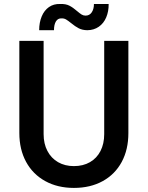

<svg xmlns="http://www.w3.org/2000/svg" viewBox="-20 -922 731 950"><path d="M75.7 -263.7V-719.7H195.8V-258.3Q195.8 -210.9 214.6 -175Q233.4 -139.2 267.3 -119.6Q301.3 -100.1 345.7 -100.1Q391.1 -100.1 425 -119.6Q459 -139.2 477.3 -175Q495.6 -210.9 495.6 -258.3V-719.7H615.2V-263.7Q615.2 -182.1 582.3 -120.8Q549.3 -59.6 488.3 -25.9Q427.2 7.8 345.7 7.8Q265.1 7.8 203.9 -25.9Q142.6 -59.6 109.1 -121.1Q75.7 -182.6 75.7 -263.7ZM277.3 -902.3Q305.2 -903.3 323.2 -894Q341.3 -884.8 361.3 -867.2Q375 -855.5 383.8 -850.1Q392.6 -844.7 403.3 -844.7Q422.9 -844.7 433.8 -860.8Q444.8 -877 444.8 -902.3H517.6Q518.1 -865.7 505.6 -836.2Q493.2 -806.6 469 -789.8Q444.8 -772.9 412.1 -772.5Q387.2 -772.9 369.6 -782Q352.1 -791 332 -807.6Q316.9 -819.8 306.9 -825.7Q296.9 -831.5 284.7 -831.1Q266.6 -832 256.8 -816.2Q247.1 -800.3 247.1 -772.5H173.8Q173.8 -810.5 186.3 -840.6Q198.7 -870.6 222.2 -887Q245.6 -903.3 277.3 -902.3Z"/></svg>

Font: Reddit Sans SemiBold
Style: Regular
Weight: 600
Designer: Stephen Hutchings
Foundry: Reddit
Version: Version 1.013